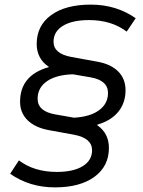

<svg xmlns="http://www.w3.org/2000/svg" viewBox="-20 -682 620 832"><path d="M218 130Q108 130 24 71L62 13Q128 63 226 63Q298 63 338.5 38Q379 13 379 -31Q379 -83 302 -98L192 -118Q132 -129 99.5 -161Q67 -193 67 -241Q67 -356 191 -391V-393Q165 -410 152 -435Q139 -460 139 -491Q139 -571 201.5 -616.5Q264 -662 373 -662Q484 -662 568 -603L529 -545Q463 -595 366 -595Q293 -595 252.5 -570Q212 -545 212 -501Q212 -449 290 -435L400 -415Q459 -405 491.5 -373Q524 -341 524 -291Q524 -236 492.5 -197.5Q461 -159 402 -142V-139Q452 -104 452 -41Q452 38 389.5 84Q327 130 218 130ZM301 -172Q371 -176 409.5 -204.5Q448 -233 448 -279Q448 -334 372 -347L296 -360Q224 -358 183.5 -330Q143 -302 143 -254Q143 -199 221 -186Z"/></svg>

Font: Sometype Mono
Style: Italic
Weight: 400
Italic angle: -12°
Monospace: yes
Designer: Ryoichi Tsunekawa
Foundry: Dharma Type
Version: Version 1.000; ttfautohint (v1.8.3)